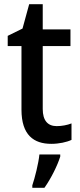

<svg xmlns="http://www.w3.org/2000/svg" viewBox="-20 -773 385 921"><path d="M252 -168C209 -168 185 -195 185 -250V-552H318V-632H185V-753H120L88 -636L17 -601V-552H83V-247C83 -125 142 -83 226 -83C263 -83 300 -91 323 -102V-181C303 -173 276 -168 252 -168ZM269 -22V-32H169C165 10 147 81 135 116V128H193C225 83 256 20 269 -22Z"/></svg>

Font: Noto Sans Kannada UI SemiCondensed Medium
Style: Regular
Weight: 500
Width: 4
Designer: Jelle Bosma - Monotype Design Team
Foundry: Monotype Imaging Inc.
Version: Version 2.005